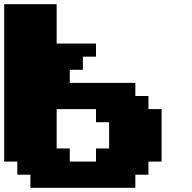

<svg xmlns="http://www.w3.org/2000/svg" viewBox="-20 -895 915 915"><path d="M125 0H625V-62.5H687.5V-125H750V-375H687.5V-437.5H625V-500H312.5V-562.5H375V-625H437.5V-687.5H250V-875H0V-125H62.5V-62.5H125ZM437.5 -125H312.5V-187.5H250V-375H437.5V-312.5H500V-187.5H437.5Z"/></svg>

Font: Faithful 32x
Style: Bold
Weight: 400
Foundry: Faithful Resource Pack
Version: Version 1.0; January 27, 2023